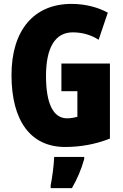

<svg xmlns="http://www.w3.org/2000/svg" viewBox="-20 -744 633 985"><path d="M295 -418V-276H377V-145C360 -140 342 -137 324 -137C253 -137 216 -213 216 -354C216 -498 262 -578 353 -578C402 -578 447 -565 486 -540L533 -679C486 -705 421 -724 347 -724C153 -724 39 -588 39 -359C39 -123 138 10 314 10C394 10 470 -4 544 -33V-418ZM412 72V61H258C257 101 247 173 240 207V221H349C376 175 397 125 412 72Z"/></svg>

Font: Noto Sans Armenian ExtraCondensed Black
Style: Regular
Weight: 900
Width: 2
Designer: Monotype Design Team
Foundry: Monotype Imaging Inc.
Version: Version 2.008